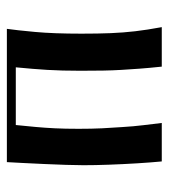

<svg xmlns="http://www.w3.org/2000/svg" viewBox="14 -505 491 559"><g transform="rotate(-90 259.5 -225.5)"><path d="M164 -242Q164 -204 165.5 -173Q167 -142 169 -116Q171 -82 174.5 -54Q178 -26 181 0H69Q66 -31 63.5 -71.5Q61 -112 59.5 -153.5Q58 -195 58 -228Q58 -248 59 -278.5Q60 -309 61.5 -342.5Q63 -376 64.5 -405Q66 -434 67 -451H455Q451 -423 446 -369Q441 -315 441 -234Q441 -185 442.5 -148.5Q444 -112 448 -77.5Q452 -43 460 0H345Q341 -38 339 -65.5Q337 -93 335.5 -118Q334 -143 333.5 -171Q333 -199 333 -237Q333 -292 335.5 -333Q338 -374 343 -425H175Q172 -395 169.5 -368.5Q167 -342 165.5 -312Q164 -282 164 -242Z"/></g></svg>

Font: Pochaevsk
Style: Regular
Weight: 400
Version: Version 1.210; ttfautohint (v1.8.4.7-5d5b)